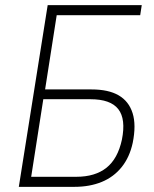

<svg xmlns="http://www.w3.org/2000/svg" viewBox="-20 -725 599 745"><path d="M53 0 165 -705H530L524 -666H200L155 -378H335Q401 -378 440.5 -355Q480 -332 494.5 -286Q509 -240 495 -171Q483 -115 452 -76.5Q421 -38 374.5 -19Q328 0 269 0ZM101 -39H276Q349 -39 393 -74Q437 -109 453 -183Q469 -263 439 -301.5Q409 -340 331 -340H148Z"/></svg>

Font: Nunito Sans 10pt Condensed ExtraLight
Style: Italic
Weight: 250
Width: 3
Italic angle: -9°
Designer: Vernon Adams
Foundry: Vernon Adams
Version: Version 3.101;gftools[0.9.27]